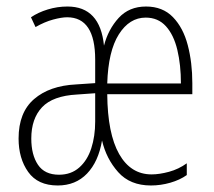

<svg xmlns="http://www.w3.org/2000/svg" viewBox="-20 -559 656 589"><path d="M428 -539Q479 -539 510.5 -506.5Q542 -474 556 -420.5Q570 -367 570 -304V-270H309Q310 -149 345.5 -86.5Q381 -24 445 -24Q469 -24 498.5 -32Q528 -40 553 -58V-22Q532 -7 502.5 1.5Q473 10 443 10Q379 10 342.5 -31Q306 -72 293 -128Q282 -63 247 -26.5Q212 10 157 10Q96 10 66.5 -31.5Q37 -73 37 -134Q37 -214 84.5 -255Q132 -296 213 -300L272 -304V-376Q272 -506 186 -506Q169 -506 143 -499Q117 -492 89 -476L75 -506Q97 -521 126.5 -530Q156 -539 187 -539Q287 -539 299 -419Q312 -469 344 -504Q376 -539 428 -539ZM427 -505Q377 -505 344.5 -453.5Q312 -402 309 -303H535Q535 -360 524 -406Q513 -452 489 -478.5Q465 -505 427 -505ZM216 -269Q142 -265 109 -230Q76 -195 76 -134Q76 -84 96.5 -53.5Q117 -23 161 -23Q198 -23 223 -45Q248 -67 260 -104Q272 -141 272 -186V-273Z"/></svg>

Font: Noto Sans Arabic ExtCond ExtLt
Style: Regular
Weight: 200
Width: 2
Designer: Monotype Design Team, Nadine Chahine, Nizar Qandah and Khaled Hosny
Foundry: Monotype Imaging Inc.
Version: Version 2.012; ttfautohint (v1.8.4.7-5d5b)